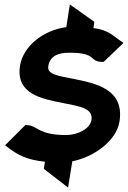

<svg xmlns="http://www.w3.org/2000/svg" viewBox="-20 -719 575 863"><path d="M3 -66 24 -50C59 -25 96 -1 182 8L177 40L286 124L305 6C402 -13 503 -86 517 -172C540 -318 413 -344 308 -365C243 -378 191 -384 197 -421C203 -462 234 -483 293 -482C415 -482 381 -444 434 -441H446L535 -526L515 -540C487 -559 467 -584 400 -593L404 -621L294 -699L278 -597C170 -583 83 -507 70 -424C50 -296 168 -275 258 -257C336 -241 400 -234 391 -179C385 -141 331 -112 276 -112C156 -112 148 -152 108 -156L94 -157Z"/></svg>

Font: Charger Pro
Style: UltraObl
Weight: 900
Designer: Jasper
Foundry: Cannot Into Space Fonts
Version: Version 1.09